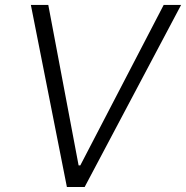

<svg xmlns="http://www.w3.org/2000/svg" viewBox="-20 -747 743 767"><path d="M103.3 -727.3H172.9L294 -86.3H300.8L633.9 -727.3H703.5L318.2 0H247.2Z"/></svg>

Font: Inter P Light
Style: Italic
Weight: 300
Italic angle: 9.39999°
Designer: Rasmus Andersson
Foundry: rsms
Version: Version 3.018;git-588b23468